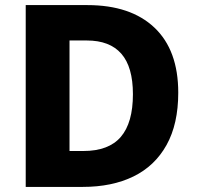

<svg xmlns="http://www.w3.org/2000/svg" viewBox="-20 -734 773 754"><path d="M680 -370Q680 -247 634 -164.5Q588 -82 504 -41Q420 0 305 0H81V-714H323Q493 -714 586.5 -625.5Q680 -537 680 -370ZM502 -364Q502 -471 456.5 -523Q411 -575 321 -575H253V-141H307Q407 -141 454.5 -196.5Q502 -252 502 -364Z"/></svg>

Font: Noto Sans Meetei Mayek ExtraBold
Style: Regular
Weight: 800
Designer: Monotype Design Team and Neelakash Kshetrimayum
Foundry: Monotype Imaging Inc.
Version: Version 2.002; ttfautohint (v1.8.4.7-5d5b)